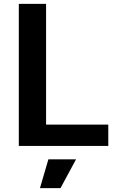

<svg xmlns="http://www.w3.org/2000/svg" viewBox="-20 -760 597 1000"><path d="M232 70H376L295 220H188ZM78 -740H220V-111H544V0H78Z"/></svg>

Font: Encode Sans Normal
Style: SemiBold
Weight: 600
Designer: Pablo Impallari, Andres Torresi
Foundry: Pablo Impallari, Andres Torresi
Version: Version 1.000; ttfautohint (v1.00) -l 8 -r 50 -G 200 -x 14 -